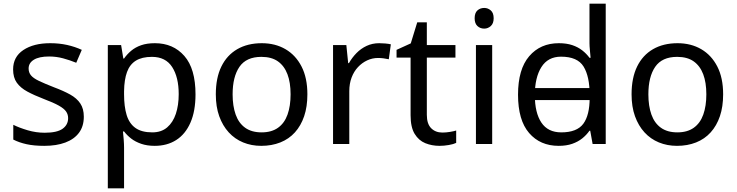

<svg xmlns="http://www.w3.org/2000/svg" viewBox="-20 -780 3991 1040"><path d="M434 -148Q434 -96 408 -61Q382 -26 334 -8Q286 10 220 10Q164 10 123.5 1Q83 -8 52 -24V-104Q84 -88 129.5 -74.5Q175 -61 222 -61Q289 -61 319 -82.5Q349 -104 349 -140Q349 -160 338 -176Q327 -192 298.5 -208Q270 -224 217 -244Q165 -264 128 -284Q91 -304 71 -332Q51 -360 51 -404Q51 -472 106.5 -509Q162 -546 252 -546Q301 -546 343.5 -536.5Q386 -527 423 -510L393 -440Q359 -454 322 -464Q285 -474 246 -474Q192 -474 163.5 -456.5Q135 -439 135 -409Q135 -387 148 -371.5Q161 -356 191.5 -341.5Q222 -327 273 -307Q324 -288 360 -268Q396 -248 415 -219.5Q434 -191 434 -148Z M819 -546Q918 -546 978.5 -477Q1039 -408 1039 -269Q1039 -178 1011.5 -115.5Q984 -53 934.5 -21.5Q885 10 818 10Q777 10 745 -1Q713 -12 690.5 -29.5Q668 -47 652 -68H646Q648 -51 650 -25Q652 1 652 20V240H564V-536H636L648 -463H652Q668 -486 690.5 -505Q713 -524 744.5 -535Q776 -546 819 -546ZM803 -472Q749 -472 716 -451.5Q683 -431 668 -390Q653 -349 652 -286V-269Q652 -203 666 -157Q680 -111 713.5 -87Q747 -63 805 -63Q854 -63 885.5 -90Q917 -117 932.5 -163.5Q948 -210 948 -270Q948 -362 912.5 -417Q877 -472 803 -472Z M1645 -269Q1645 -202 1627.5 -150.5Q1610 -99 1577.5 -63Q1545 -27 1498.5 -8.5Q1452 10 1395 10Q1342 10 1297 -8.5Q1252 -27 1219 -63Q1186 -99 1167.5 -150.5Q1149 -202 1149 -269Q1149 -358 1179 -419.5Q1209 -481 1265 -513.5Q1321 -546 1398 -546Q1471 -546 1526.5 -513.5Q1582 -481 1613.5 -419.5Q1645 -358 1645 -269ZM1240 -269Q1240 -206 1256.5 -159.5Q1273 -113 1308 -88Q1343 -63 1397 -63Q1451 -63 1486 -88Q1521 -113 1537.5 -159.5Q1554 -206 1554 -269Q1554 -333 1537 -378Q1520 -423 1485.5 -447.5Q1451 -472 1396 -472Q1314 -472 1277 -418Q1240 -364 1240 -269Z M2034 -546Q2049 -546 2066.5 -544.5Q2084 -543 2097 -540L2086 -459Q2073 -462 2057.5 -464Q2042 -466 2028 -466Q1997 -466 1969 -453Q1941 -440 1919 -416.5Q1897 -393 1884.5 -360Q1872 -327 1872 -286V0H1784V-536H1856L1866 -438H1870Q1887 -468 1911 -492.5Q1935 -517 1966 -531.5Q1997 -546 2034 -546Z M2376 -62Q2396 -62 2417 -65.5Q2438 -69 2451 -73V-6Q2437 1 2411 5.5Q2385 10 2361 10Q2319 10 2283.5 -4.5Q2248 -19 2226 -55Q2204 -91 2204 -156V-468H2128V-510L2205 -545L2240 -659H2292V-536H2447V-468H2292V-158Q2292 -109 2315.5 -85.5Q2339 -62 2376 -62Z M2646 -536V0H2558V-536ZM2603 -737Q2623 -737 2638.5 -723.5Q2654 -710 2654 -681Q2654 -653 2638.5 -639Q2623 -625 2603 -625Q2581 -625 2566 -639Q2551 -653 2551 -681Q2551 -710 2566 -723.5Q2581 -737 2603 -737Z M2835 -238V-303H3211V-238ZM3006 10Q2906 10 2846 -59.5Q2786 -129 2786 -267Q2786 -405 2846.5 -475.5Q2907 -546 3007 -546Q3049 -546 3080 -535.5Q3111 -525 3134 -507Q3157 -489 3173 -467H3179Q3178 -480 3175.5 -505.5Q3173 -531 3173 -546V-760H3261V0H3190L3177 -72H3173Q3157 -49 3134 -30.5Q3111 -12 3079.5 -1Q3048 10 3006 10ZM3020 -63Q3105 -63 3139.5 -109.5Q3174 -156 3174 -250V-266Q3174 -366 3141 -419.5Q3108 -473 3019 -473Q2948 -473 2912.5 -416.5Q2877 -360 2877 -265Q2877 -169 2912.5 -116Q2948 -63 3020 -63Z M3897 -269Q3897 -202 3879.5 -150.5Q3862 -99 3829.5 -63Q3797 -27 3750.5 -8.5Q3704 10 3647 10Q3594 10 3549 -8.5Q3504 -27 3471 -63Q3438 -99 3419.5 -150.5Q3401 -202 3401 -269Q3401 -358 3431 -419.5Q3461 -481 3517 -513.5Q3573 -546 3650 -546Q3723 -546 3778.5 -513.5Q3834 -481 3865.5 -419.5Q3897 -358 3897 -269ZM3492 -269Q3492 -206 3508.5 -159.5Q3525 -113 3560 -88Q3595 -63 3649 -63Q3703 -63 3738 -88Q3773 -113 3789.5 -159.5Q3806 -206 3806 -269Q3806 -333 3789 -378Q3772 -423 3737.5 -447.5Q3703 -472 3648 -472Q3566 -472 3529 -418Q3492 -364 3492 -269Z"/></svg>

Font: uguzrati25
Style: Book
Weight: 400
Designer: Jelle Bosma - Monotype Design Team, Universal Thirst
Foundry: Monotype Imaging Inc.
Version: Version 2.106